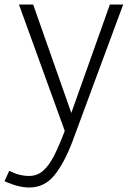

<svg xmlns="http://www.w3.org/2000/svg" viewBox="-87 -589 566 851"><path d="M459 -569 233 41Q197 135 153.5 188.5Q110 242 42 242Q19 242 -7.5 235.5Q-34 229 -67 214L-46 168Q-20 181 1 186Q22 191 41 191Q78 191 104.5 167.5Q131 144 153.5 99.5Q176 55 200 -9L-3 -569H60L238 -63H220L400 -569Z"/></svg>

Font: Yaldevi Light
Style: Regular
Weight: 300
Designer: Sol Matas, Rajitha Manaperi, Kosala Senevirathne
Foundry: Mooniak
Version: Version 1.100